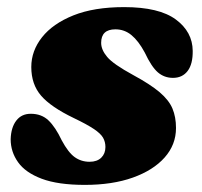

<svg xmlns="http://www.w3.org/2000/svg" viewBox="-20 -505 568 540"><path d="M232 -50Q253 -50 264.8 -61.5Q276.5 -73 276.5 -91.5Q276.5 -106 269.8 -117.8Q263 -129.5 244 -142.2Q225 -155 187.5 -173Q123 -204 95.5 -236Q68 -268 68 -316.5Q68 -362 98.2 -400.2Q128.5 -438.5 186.5 -461.8Q244.5 -485 329 -485Q427.5 -485 474.5 -450.2Q521.5 -415.5 522 -362Q522.5 -325 507.8 -305.5Q493 -286 466.5 -286Q442 -286 424 -301.5Q406 -317 387 -357.5Q369.5 -390 349.8 -406.2Q330 -422.5 304.5 -422.5Q264.5 -422.5 264.5 -384.5Q264.5 -365 281.5 -344.8Q298.5 -324.5 354.5 -294Q402.5 -268 428.8 -245.8Q455 -223.5 465 -199.8Q475 -176 475 -145Q475 -98 443 -62Q411 -26 353.5 -5.5Q296 15 218.5 15Q143.5 15 97.5 -2.2Q51.5 -19.5 30.8 -48.8Q10 -78 10 -113.5Q11 -146.5 25.8 -165.8Q40.5 -185 66.5 -185Q97 -185 116.5 -166.2Q136 -147.5 153.5 -110.5Q172 -76 190.2 -63Q208.5 -50 232 -50Z"/></svg>

Font: Fraunces 9pt S000 Black
Style: Italic
Weight: 900
Italic angle: -16°
Version: Version 1.000; ttfautohint (v1.8.3)